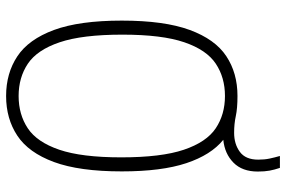

<svg xmlns="http://www.w3.org/2000/svg" viewBox="-174 -754 937 629"><g transform="rotate(90 294.5 -439.5)"><path d="M294.5 9Q220 9 164.5 -27.8Q109 -64.5 78.2 -147.8Q47.5 -231 47.5 -370Q47.5 -509 78 -592.2Q108.5 -675.5 163.8 -712.2Q219 -749 294.5 -749Q335 -749 360.2 -743.5Q385.5 -738 415 -738Q452 -738 477.5 -756.8Q503 -775.5 503 -817Q503 -837.5 499.5 -854Q496 -870.5 491 -888H530Q536 -870.5 539 -854.2Q542 -838 542 -815.5Q542 -764.5 512.8 -735.8Q483.5 -707 438 -702.5Q487.5 -662.5 514.5 -581.5Q541.5 -500.5 541.5 -370Q541.5 -231 510.8 -147.8Q480 -64.5 424.5 -27.8Q369 9 294.5 9ZM294.5 -32Q355 -32 400.2 -62Q445.5 -92 470.5 -165.2Q495.5 -238.5 495.5 -368Q495.5 -499.5 470.5 -573.5Q445.5 -647.5 400.2 -677.8Q355 -708 294.5 -708Q234 -708 188.8 -678Q143.5 -648 118.5 -574.8Q93.5 -501.5 93.5 -372Q93.5 -240.5 118.5 -166.5Q143.5 -92.5 188.8 -62.2Q234 -32 294.5 -32Z"/></g></svg>

Font: Encode Sans Cnd XLt
Style: Regular
Weight: 200
Width: 3
Designer: Multiple Designers
Foundry: Impallari Type
Version: Version 3.002; ttfautohint (v1.8.3) -l 8 -r 50 -G 200 -x 14 